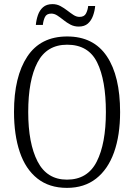

<svg xmlns="http://www.w3.org/2000/svg" viewBox="-20 -902 652 932"><path d="M305 10Q219 10 161.5 -35.5Q104 -81 76 -164Q48 -247 48 -359Q48 -530 112.5 -627.5Q177 -725 306 -725Q434 -725 498.5 -629Q563 -533 563 -358Q563 -245 533.5 -162.5Q504 -80 446.5 -35Q389 10 305 10ZM305 -30Q405 -30 449.5 -117.5Q494 -205 494 -358Q494 -513 451.5 -599Q409 -685 306 -685Q207 -685 162 -599Q117 -513 117 -358Q117 -206 162.5 -118Q208 -30 305 -30ZM362 -773Q340 -773 322 -782.5Q304 -792 288.5 -804.5Q273 -817 258.5 -826.5Q244 -836 229 -836Q206 -836 198 -819Q190 -802 188 -781H154Q156 -805 164 -828.5Q172 -852 189 -867Q206 -882 235 -882Q256 -882 273.5 -872.5Q291 -863 306.5 -851Q322 -839 336.5 -829.5Q351 -820 366 -820Q389 -820 397.5 -836.5Q406 -853 408 -873H442Q440 -849 431.5 -825.5Q423 -802 406.5 -787.5Q390 -773 362 -773Z"/></svg>

Font: Noto Serif Lao Condensed Light
Style: Regular
Weight: 300
Width: 3
Designer: Monotype Design Team
Foundry: Monotype Imaging Inc.
Version: Version 2.003; ttfautohint (v1.8.4.7-5d5b)